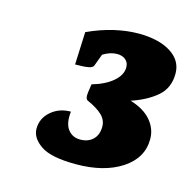

<svg xmlns="http://www.w3.org/2000/svg" viewBox="-69 -812 539 539"><g transform="rotate(15 200.0 -543.0)"><path d="M195 -343Q123 -343 93 -363.5Q63 -384 63 -411Q63 -441 86.5 -461.5Q110 -482 144 -482Q140 -448 153 -430.5Q166 -413 189 -413Q212 -413 226 -426.5Q240 -440 240 -464Q240 -483 225.5 -497Q211 -511 182 -524Q177 -526 176 -534Q175 -542 180 -571Q218 -582 240 -601Q262 -620 262 -642Q262 -656 252.5 -664Q243 -672 228 -672Q208 -672 187 -659L174 -624Q172 -618 160 -615.5Q148 -613 121 -613L125 -708Q164 -726 201 -734.5Q238 -743 271 -743Q330 -743 365 -721Q400 -699 400 -661Q400 -619 371.5 -594.5Q343 -570 298 -555Q338 -543 358.5 -519Q379 -495 379 -465Q379 -410 328 -376.5Q277 -343 195 -343Z"/></g></svg>

Font: Petrona ExtraBold
Style: Italic
Weight: 800
Italic angle: -9°
Designer: Ringo R. Seeber
Foundry: Ringo R. Seeber
Version: Version 2.001; ttfautohint (v1.8.3)